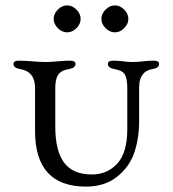

<svg xmlns="http://www.w3.org/2000/svg" viewBox="-20 -678 640 712"><path d="M194.5 -642.5Q210 -658 229 -658Q248 -658 263.5 -642.5Q279 -627 279 -608Q279 -589 263.5 -573.5Q248 -558 229 -558Q210 -558 194.5 -573.5Q179 -589 179 -608Q179 -627 194.5 -642.5ZM371.5 -642.5Q387 -658 406 -658Q425 -658 440.5 -642.5Q456 -627 456 -608Q456 -589 440.5 -573.5Q425 -558 406 -558Q387 -558 371.5 -573.5Q356 -589 356 -608Q356 -627 371.5 -642.5ZM496 -354V-231Q496 -165 478 -112Q460 -59 414 -22.5Q368 14 299 14Q110 14 110 -192V-352Q110 -413 54 -422Q30 -426 30 -441Q30 -453 50 -453Q70 -453 100.5 -450.5Q131 -448 149 -448Q166 -448 193 -450.5Q220 -453 240 -453Q260 -453 260 -441Q260 -426 236 -422Q206 -417 195.5 -400.5Q185 -384 185 -352V-209Q185 -118 218 -74.5Q251 -31 320 -31Q378 -31 415 -71.5Q452 -112 452 -199V-352Q452 -386 443 -401.5Q434 -417 404 -422Q380 -426 380 -441Q380 -453 400 -453Q420 -453 437 -450.5Q454 -448 472 -448Q489 -448 509.5 -450.5Q530 -453 550 -453Q570 -453 570 -441Q570 -426 546 -422Q496 -414 496 -354Z"/></svg>

Font: EB Garamond SC 12
Style: Regular
Weight: 400
Version: Version 0.016 ; ttfautohint (v0.97) -l 8 -r 50 -G 200 -x 0 -